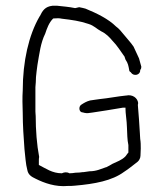

<svg xmlns="http://www.w3.org/2000/svg" viewBox="-20 -638 585 667"><path d="M58 -285C58 -271 59 -257 59 -244C59 -205 62 -159 65 -120C68 -95 69 -69 75 -47C78 -31 89 -24 104 -17C134 -2 173 12 216 8C225 8 232 8 240 7C309 1 369 -10 411 -41C427 -51 442 -64 458 -76C463 -80 468 -89 468 -97C468 -105 469 -113 469 -122C469 -134 469 -144 467 -156V-157C467 -162 466 -167 466 -174C464 -207 462 -239 459 -272C459 -274 459 -276 460 -280C458 -298 440 -311 418 -306H417C394 -304 351 -296 328 -294C316 -292 304 -291 293 -289C281 -286 271 -280 262 -274C253 -268 254 -251 264 -248C267 -248 269 -247 273 -246C282 -244 289 -245 301 -247C330 -251 371 -258 401 -263C405 -264 408 -264 411 -264H416V-259C416 -245 419 -228 420 -213L421 -195C422 -174 422 -152 426 -134V-108C421 -103 419 -98 415 -94C403 -82 386 -76 371 -69C364 -65 356 -60 349 -57H348C332 -52 316 -43 291 -43L270 -40H267C260 -39 253 -38 242 -38C236 -37 228 -36 221 -36C213 -41 203 -40 195 -36C161 -36 139 -53 115 -65V-80C115 -84 115 -88 116 -93C108 -135 104 -186 104 -235C104 -239 103 -245 103 -251V-335C104 -347 105 -358 105 -370C106 -382 108 -397 110 -412C117 -452 121 -489 137 -521C143 -539 150 -559 164 -573L166 -574H168C178 -575 186 -575 195 -573C229 -569 258 -565 287 -555C307 -549 315 -538 332 -529C349 -521 361 -508 371 -496C387 -480 399 -460 412 -442L413 -441V-440C414 -436 415 -434 416 -431C425 -418 426 -410 429 -394C429 -391 430 -390 434 -387H435V-386C444 -372 467 -377 467 -393V-395C470 -398 471 -402 471 -406C468 -415 466 -426 463 -435C457 -447 451 -462 444 -476C434 -491 421 -504 410 -518C402 -528 393 -539 383 -546C357 -572 316 -592 277 -608C270 -610 265 -611 255 -613C251 -612 247 -611 242 -610H240C221 -614 198 -616 179 -618H162C137 -615 128 -602 118 -581H117V-580C80 -516 59 -425 59 -324C58 -311 58 -298 58 -285ZM327 -299H328ZM371 -501V-502ZM444 -480V-481ZM463 -440H464ZM466 -179Z"/></svg>

Font: Scribbler
Style: Lt
Weight: 300
Designer: Mew Too
Foundry: Cannot Into Space Fonts
Version: Version 1.001